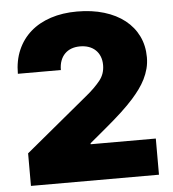

<svg xmlns="http://www.w3.org/2000/svg" viewBox="-53 -785 751 834"><g transform="rotate(-5 323.0 -368.5)"><path d="M34.1 -490.1Q34.1 -547.6 54 -593.4Q73.9 -639.2 110.3 -671.2Q146.7 -703.1 198.3 -720.2Q250 -737.2 313.2 -737.2Q378.6 -737.2 431.3 -721.2Q484 -705.3 521.3 -675.8Q558.6 -646.3 578.7 -604.9Q598.7 -563.6 598.7 -512.8Q598.7 -486.9 592.5 -463.4Q586.3 -440 575.5 -418.3Q564.6 -396.7 550.1 -376.8Q535.5 -356.9 518.8 -338.1Q496.1 -312.5 464.7 -283.4Q433.2 -254.3 390.6 -218.8L322.4 -161.9V-157.7H606.5V0H48.3V-142L319.6 -366.5Q339.8 -382.8 355.5 -398.3Q371.1 -413.7 383.2 -428.6Q406.2 -457 406.2 -495.7Q406.2 -516.7 399.5 -533.4Q392.8 -550.1 380.5 -561.6Q368.3 -573.2 351.2 -579.2Q334.2 -585.2 313.2 -585.2Q292.6 -585.2 275.7 -579Q258.9 -572.8 246.8 -560.5Q234.7 -548.3 228.2 -530.7Q221.6 -513.1 221.6 -490.1Z"/></g></svg>

Font: Inter P Black
Style: Regular
Weight: 900
Designer: Rasmus Andersson
Foundry: rsms
Version: Version 3.018;git-588b23468